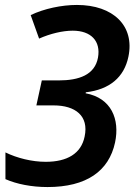

<svg xmlns="http://www.w3.org/2000/svg" viewBox="-20 -746 547 776"><path d="M172 10C329 10 420 -54 445 -170C465 -264 430 -350 326 -369L327 -373C423 -384 482 -434 499 -517C525 -641 438 -726 291 -726C229 -726 158 -711 104 -685L138 -590C183 -610 233 -622 274 -622C348 -622 388 -580 376 -513C363 -443 299 -421 217 -421H149L127 -320H197C284 -320 340 -278 322 -194C308 -125 251 -92 165 -92C109 -92 49 -107 2 -130V-22C47 -2 108 10 172 10Z"/></svg>

Font: Noto Sans SemiCondensed SemiBold
Style: Italic
Weight: 600
Width: 4
Italic angle: -12°
Designer: Monotype Design Team
Foundry: Monotype Imaging Inc.
Version: Version 2.013